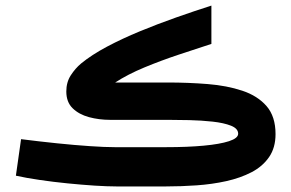

<svg xmlns="http://www.w3.org/2000/svg" viewBox="-20 -670 1046 690"><path d="M577.6 0H397.5Q366.2 0 320.3 -2.9Q274.4 -5.9 223.1 -11Q171.9 -16.1 123.3 -23.2Q74.7 -30.3 37.1 -38.6L55.7 -169.9Q121.1 -161.6 185.1 -155Q249 -148.4 303.2 -144.8Q357.4 -141.1 392.6 -141.1H577.1Q653.8 -141.1 711.9 -146.5Q770 -151.9 803 -162.6Q835.9 -173.3 835.9 -189.5Q835.9 -208 810.1 -218.3Q784.2 -228.5 744.1 -232.9Q704.1 -237.3 661.1 -238.3Q618.2 -239.3 584 -239.3H375.5Q335.9 -239.3 299.8 -249Q263.7 -258.8 241 -281Q218.3 -303.2 218.3 -341.3Q218.3 -374.5 234.4 -399.4Q250.5 -424.3 271.5 -441.9Q309.6 -473.1 364.3 -502.2Q418.9 -531.2 482.9 -557.6Q546.9 -584 612.8 -607.2Q678.7 -630.4 739.7 -649.9V-512.2Q685.5 -494.6 622.3 -473.6Q559.1 -452.6 499 -427.7Q439 -402.8 394 -373.5H582.5Q657.2 -373.5 726.6 -367.9Q795.9 -362.3 850.8 -344Q905.8 -325.7 938 -288.6Q970.2 -251.5 970.2 -188Q970.2 -139.2 947 -105.5Q923.8 -71.8 883.8 -51Q843.8 -30.3 793 -19Q742.2 -7.8 686.8 -3.9Q631.3 0 577.6 0Z"/></svg>

Font: Vazirmatn FD NL ExtraBold
Style: Regular
Weight: 800
Designer: Saber Rastikerdar
Foundry: Saber Rastikerdar
Version: Version 33.003